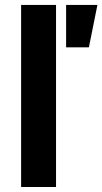

<svg xmlns="http://www.w3.org/2000/svg" viewBox="-20 -743 407 763"><path d="M63.9 0V-723.4H202.7V0ZM242.7 -555V-723.4H367.1L333.3 -555Z"/></svg>

Font: Archivo Variable SemiBold
Style: Regular
Weight: 600
Designer: Hector Gatti
Foundry: Omnibus-Type
Version: Version 2.001